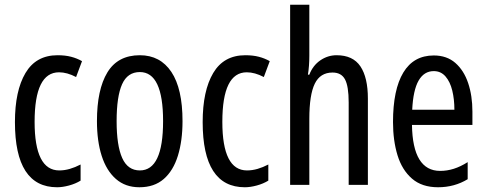

<svg xmlns="http://www.w3.org/2000/svg" viewBox="-20 -780 2053 810"><path d="M221 10Q43 10 43 -265Q43 -397 87.5 -472Q132 -547 223 -547Q255 -547 280 -540.5Q305 -534 326 -522L301 -455Q263 -475 229 -475Q126 -475 126 -266Q126 -61 230 -61Q252 -61 274.5 -67.5Q297 -74 320 -86V-18Q299 -5 271.5 2.5Q244 10 221 10Z M750 -269Q750 -186 730.5 -123Q711 -60 671 -25Q631 10 568 10Q509 10 469 -25Q429 -60 409 -122.5Q389 -185 389 -269Q389 -402 433 -474.5Q477 -547 570 -547Q656 -547 703 -476.5Q750 -406 750 -269ZM472 -269Q472 -166 495.5 -113.5Q519 -61 570 -61Q668 -61 668 -269Q668 -476 570 -476Q518 -476 495 -424.5Q472 -373 472 -269Z M1013 10Q835 10 835 -265Q835 -397 879.5 -472Q924 -547 1015 -547Q1047 -547 1072 -540.5Q1097 -534 1118 -522L1093 -455Q1055 -475 1021 -475Q918 -475 918 -266Q918 -61 1022 -61Q1044 -61 1066.5 -67.5Q1089 -74 1112 -86V-18Q1091 -5 1063.5 2.5Q1036 10 1013 10Z M1285 -545Q1285 -501 1279 -465H1285Q1300 -504 1331.5 -525.5Q1363 -547 1400 -547Q1469 -547 1500.5 -500Q1532 -453 1532 -364V0H1451V-348Q1451 -416 1435.5 -445Q1420 -474 1383 -474Q1331 -474 1308 -427Q1285 -380 1285 -279V0H1204V-760H1285Z M1810 -546Q1865 -546 1901 -514.5Q1937 -483 1955 -429.5Q1973 -376 1973 -309V-253H1718Q1721 -59 1837 -59Q1866 -59 1894.5 -68Q1923 -77 1953 -96V-24Q1897 10 1828 10Q1760 10 1718 -26.5Q1676 -63 1657 -125Q1638 -187 1638 -265Q1638 -402 1681.5 -474Q1725 -546 1810 -546ZM1810 -480Q1769 -480 1746 -440Q1723 -400 1719 -317H1897Q1897 -361 1888 -398Q1879 -435 1859.5 -457.5Q1840 -480 1810 -480Z"/></svg>

Font: Noto Sans Thai ExtCond
Style: Regular
Weight: 400
Width: 2
Designer: Monotype Design Team
Foundry: Monotype Imaging Inc.
Version: Version 2.002; ttfautohint (v1.8.4.7-5d5b)